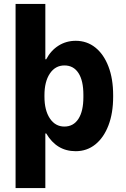

<svg xmlns="http://www.w3.org/2000/svg" viewBox="-20 -750 640 974"><path d="M59 204V-730H210V-449.5H214.5Q238 -494 277 -518.5Q316 -543 364 -543Q421 -543 463.8 -508.8Q506.5 -474.5 530.2 -412.5Q554 -350.5 554 -267V-259Q554 -176 530.2 -114Q506.5 -52 463.8 -17.5Q421 17 364 17Q315.5 17 278.2 -5.5Q241 -28 214.5 -73H210V204ZM306.5 -108Q352.5 -108 377.8 -147Q403 -186 403 -257V-269.5Q403 -341 378 -379.5Q353 -418 307 -418Q260.5 -418 233 -377Q205.5 -336 205.5 -267V-259.5Q205.5 -190.5 233 -149.2Q260.5 -108 306.5 -108Z"/></svg>

Font: Google Sans Code
Style: Regular
Weight: 400
Monospace: yes
Designer: Google Sans Code Authors
Foundry: Google LLC
Version: Version 6.000